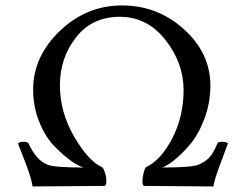

<svg xmlns="http://www.w3.org/2000/svg" viewBox="-20 -671 880 693"><path d="M506.8 -67.4Q559.6 -91.8 601.1 -170.4Q642.6 -249 642.6 -346.2Q642.6 -443.4 577.1 -526.9Q511.7 -610.4 412.1 -610.4Q312.5 -610.4 254.4 -536.1Q196.3 -461.9 196.3 -363.8Q196.3 -265.6 248 -177.2Q299.8 -88.9 348.6 -67.4Q354.5 -62.5 359.4 -45.9Q364.3 -29.3 363.8 -14.6Q363.3 0 356.4 0L97.7 2Q92.8 -29.3 71.8 -83.5Q50.8 -137.7 44.9 -153.3Q50.8 -159.2 65.4 -159.2Q80.1 -159.2 83 -153.3Q111.3 -91.8 152.3 -76.2Q176.8 -66.4 283.2 -66.4Q243.7 -75.7 178.2 -141.1Q145.5 -173.8 122.6 -229Q99.6 -284.2 99.6 -347.7Q99.6 -466.8 195.8 -559.1Q292 -651.4 420.4 -651.4Q548.8 -651.4 644 -565.4Q739.3 -479.5 739.3 -362.3Q739.3 -298.8 717.3 -241.2Q695.3 -183.6 665 -148.4Q634.8 -113.3 607.4 -91.8Q580.1 -70.3 564.5 -66.4Q670.9 -66.4 695.3 -76.2Q719.7 -85.9 735.4 -102.5Q751 -119.1 764.6 -153.3Q765.6 -159.2 781.2 -159.2Q796.9 -159.2 802.7 -153.3Q801.8 -149.4 777.8 -86.4Q753.9 -23.4 750 2L500 0Q494.1 -2 494.1 -16.1Q494.1 -30.3 498.5 -47.4Q502.9 -64.5 506.8 -67.4Z"/></svg>

Font: CrimsonText-Roman
Style: Roman
Weight: 400
Version: Version 0.13